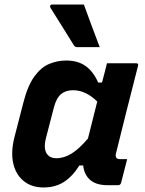

<svg xmlns="http://www.w3.org/2000/svg" viewBox="-20 -817 640 847"><path d="M272 -550Q324 -550 358 -525.5Q392 -501 413 -453H430Q435 -471 440 -491Q445 -511 452 -538H580Q592 -538 589 -527Q564 -430 538.5 -328.5Q513 -227 492 -142Q485 -115 509 -115H541L514 -10Q511 0 501 0H455Q404 0 377.5 -23.5Q351 -47 347 -87H330Q301 -40 263 -15Q225 10 172 10Q120 10 85 -18Q50 -46 38.5 -96Q27 -146 44 -213L83 -364Q102 -439 131.5 -479.5Q161 -520 197 -535Q233 -550 272 -550ZM192 -132Q204 -119 229 -119Q263 -119 296.5 -140Q330 -161 368 -206Q378 -247 388.5 -287.5Q399 -328 409 -369Q386 -392 359 -405.5Q332 -419 302 -419Q270 -419 249.5 -402Q229 -385 218 -344L183 -209Q169 -155 192 -132ZM350 -797Q367 -750 384.5 -703Q402 -656 420 -609H321Q315 -609 312 -611Q309 -613 306 -617Q277 -664 253.5 -701.5Q230 -739 203 -782Q200 -787 201.5 -792Q203 -797 210 -797Z"/></svg>

Font: Recursive Mn Lnr St
Style: Bold Italic
Weight: 700
Italic angle: -15°
Monospace: yes
Version: Version 1.079;hotconv 1.0.112;makeotfexe 2.5.65598; ttfautoh